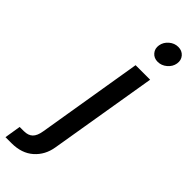

<svg xmlns="http://www.w3.org/2000/svg" viewBox="-414 -748 967 967"><g transform="rotate(45 69.0 -264.5)"><path d="M100.6 -515.6H204.1L107.9 62.5Q97.7 125.5 53.2 164.8Q8.8 204.1 -63.5 204.1H-106.4L-92.3 117.2H-62.5Q-31.7 117.2 -15.1 101.1Q1.5 85 7.3 48.8ZM167 -606Q140.6 -606 124.8 -624.5Q108.9 -643.1 113.3 -669.4Q117.7 -695.8 139.4 -714.4Q161.1 -732.9 188 -732.9Q214.8 -732.9 230.7 -714.4Q246.6 -695.8 242.2 -669.4Q237.8 -643.1 215.8 -624.5Q193.8 -606 167 -606Z"/></g></svg>

Font: Inter Display Medium
Style: Italic
Weight: 500
Italic angle: -9.39999°
Designer: Rasmus Andersson
Foundry: rsms
Version: Version 4.000;git-a52131595